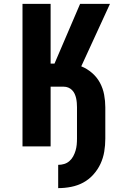

<svg xmlns="http://www.w3.org/2000/svg" viewBox="-20 -755 640 990"><path d="M280 215V95Q296 95 311 90.5Q326 86 338 75.5Q350 65 357.5 51Q365 37 369.5 22Q374 7 375.5 -8.5Q377 -24 377 -40V-202Q377 -213 376 -225Q375 -237 372.5 -248.5Q370 -260 365 -271Q360 -282 351.5 -290.5Q343 -299 332 -303.5Q321 -308 309 -308H241V0H96V-735H241V-427H261L393 -735H547L399 -413Q429 -401 454.5 -379Q480 -357 495.5 -328Q511 -299 517 -266.5Q523 -234 523 -202V-40Q523 -6 517.5 27Q512 60 498 90Q484 120 461 145.5Q438 171 409 186.5Q380 202 347 208.5Q314 215 280 215Z"/></svg>

Font: Iosevka Aile Heavy
Style: Regular
Weight: 900
Designer: Belleve Invis
Foundry: Belleve Invis
Version: Version 31.1.0; ttfautohint (v1.8.4)